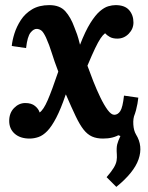

<svg xmlns="http://www.w3.org/2000/svg" viewBox="-20 -531 580 751"><path d="M435 200 397 162Q416 140 425 125Q434 110 436 97.5Q438 85 437 73Q435 47 438.5 33.5Q442 20 451 1L440 -3L442 -69L507 -84Q500 -68 501.5 -44Q503 -20 512 -5Q540 40 522 92Q504 144 435 200ZM96 11Q59 11 37.5 -8Q16 -27 16 -58Q16 -89 35 -108.5Q54 -128 79 -128Q103 -128 117 -116.5Q131 -105 135 -91Q150 -101 166.5 -139Q183 -177 208 -251Q192 -293 182.5 -324Q173 -355 160 -384Q150 -405 142.5 -411Q135 -417 125 -418Q112 -419 99.5 -403.5Q87 -388 82 -343L26 -351Q28 -373 36.5 -400Q45 -427 61.5 -452.5Q78 -478 105.5 -494.5Q133 -511 173 -511Q214 -511 235.5 -487Q257 -463 271 -424Q277 -409 281.5 -396.5Q286 -384 293 -356Q314 -410 333.5 -441Q353 -472 370.5 -487Q388 -502 403.5 -506.5Q419 -511 432 -511Q468 -511 485 -491.5Q502 -472 502 -443Q502 -418 483.5 -399Q465 -380 439 -380Q421 -380 409.5 -386.5Q398 -393 391 -401Q382 -394 373 -380.5Q364 -367 352 -342Q340 -317 322 -274Q332 -246 345 -213Q358 -180 372.5 -150Q387 -120 401 -101Q415 -82 427 -82Q441 -82 450.5 -96.5Q460 -111 465 -157L521 -149Q519 -127 512 -100Q505 -73 490 -47.5Q475 -22 449 -5.5Q423 11 383 11Q358 11 340 3Q322 -5 307 -24Q292 -43 276 -76.5Q260 -110 238 -161H237Q218 -105 200 -70.5Q182 -36 165 -18.5Q148 -1 130.5 5Q113 11 96 11Z"/></svg>

Font: Lora Italic
Style: Italic
Weight: 400
Italic angle: -3°
Designer: Olga Karpushina, Alexei Vanyashin (Cyrillic)
Foundry: Cyreal
Version: Version 2.210; ttfautohint (v1.8.1.43-b0c9)